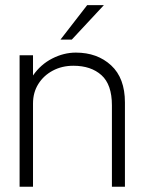

<svg xmlns="http://www.w3.org/2000/svg" viewBox="-20 -710 550 730"><path d="M375 -690.5H311.5L210 -559.5H253ZM405.5 -309.5V0H455V-320.5Q455 -413 402.5 -461.5Q350 -510 268.5 -510Q222.5 -510 178.5 -487.5Q134.5 -465 105.5 -423Q76.5 -381 76 -322.5L105.5 -316.5Q105.5 -358.5 125.8 -390.8Q146 -423 180.8 -441.5Q215.5 -460 259 -460Q326 -460 365.8 -424.2Q405.5 -388.5 405.5 -309.5ZM54.5 -500V0H105.5V-500Z"/></svg>

Font: Overused Grotesk Light
Style: Regular
Weight: 300
Designer: RandomMaerks
Version: Version 0.005